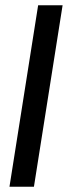

<svg xmlns="http://www.w3.org/2000/svg" viewBox="-20 -640 258 730"><path d="M16 70H109L218 -620H125Z"/></svg>

Font: Charger Pro
Style: ExBdObl
Weight: 400
Designer: Jasper
Foundry: Cannot Into Space Fonts
Version: Version 1.09